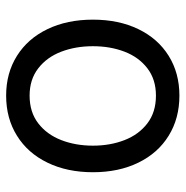

<svg xmlns="http://www.w3.org/2000/svg" viewBox="-10 -566 588 607"><g transform="rotate(-90 283.5 -263.0)"><path d="M42 -262.7Q42 -344.2 72.3 -406.5Q102.5 -468.8 157.5 -502.9Q212.4 -537.1 284.2 -537.1Q355.5 -537.1 409.9 -502.9Q464.4 -468.8 494.4 -406.5Q524.4 -344.2 524.4 -262.7Q524.4 -181.2 494.4 -119.1Q464.4 -57.1 409.9 -23.2Q355.5 10.7 284.2 10.7Q212.4 10.7 157.5 -23.2Q102.5 -57.1 72.3 -119.1Q42 -181.2 42 -262.7ZM440.4 -262.7Q440.4 -317.4 423.1 -362.8Q405.8 -408.2 370.6 -435.5Q335.4 -462.9 284.2 -462.9Q231.9 -462.9 196.5 -435.5Q161.1 -408.2 143.6 -362.8Q126 -317.4 126 -262.7Q126 -208 143.6 -162.8Q161.1 -117.7 196.5 -90.6Q231.9 -63.5 284.2 -63.5Q335.4 -63.5 370.6 -90.6Q405.8 -117.7 423.1 -162.8Q440.4 -208 440.4 -262.7Z"/></g></svg>

Font: Pretendard
Style: Regular
Weight: 400
Designer: Base glyphs from Inter by Rasmus Andersson; Hangeul glyphs from Noto Sans CJK(Source Han Sans) by Jang Soo-young and Kan
Foundry: Kil Hyung-jin
Version: Version 1.309